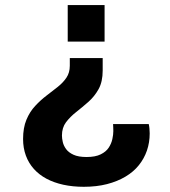

<svg xmlns="http://www.w3.org/2000/svg" viewBox="-20 -546 653 738"><path d="M302 172Q259.9 172 223.5 164.1Q187.2 156.1 158.8 141Q130.4 125.8 110.4 103.6Q90.3 81.3 79.5 52.2Q68.7 23 68.7 -11.7Q68.7 -55 81.6 -85.8Q94.5 -116.7 115.2 -138.8Q135.8 -161 158.5 -178.3Q181.2 -195.6 201.8 -211.9Q222.5 -228.3 235.4 -247.5Q248.3 -266.8 248.3 -293.1V-322.7H374.7V-275Q374.7 -231.9 359 -203.5Q343.2 -175.1 319.8 -154.5Q296.4 -133.9 273 -115.5Q249.6 -97.1 233.8 -76.2Q218.1 -55.3 218.1 -25Q218.1 -14.2 221.3 -0.1Q224.5 14 234.1 27.1Q243.7 40.2 262.5 48.8Q281.3 57.5 312.7 57.5Q346.5 57.5 367 47.3Q387.6 37.2 397.8 21.7Q408 6.2 411.8 -11.2Q415.6 -28.5 415.6 -42.2Q415.6 -50.7 415.2 -57.6Q414.8 -64.5 414.6 -69.2H551.7Q553.4 -62.3 554.4 -52.5Q555.4 -42.7 555.4 -33.5Q555.4 1.6 544.8 32.6Q534.1 63.7 513.5 89.2Q493 114.7 462.1 133Q431.2 151.4 391.3 161.7Q351.3 172 302 172ZM240.3 -386V-526.4H382V-386Z"/></svg>

Font: Archivo Variable SemiBold
Style: Regular
Weight: 600
Designer: Hector Gatti
Foundry: Omnibus-Type
Version: Version 2.001